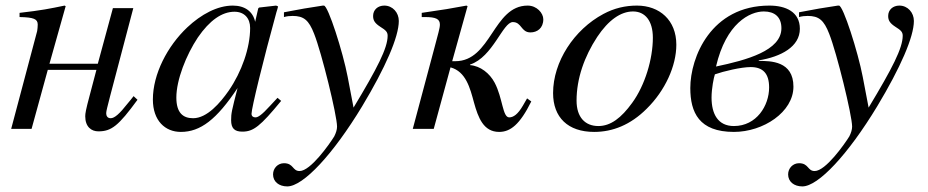

<svg xmlns="http://www.w3.org/2000/svg" viewBox="-20 -461 3322 687"><path d="M458 -117C451 -108 444 -99 437 -91C408 -54 390 -38 376 -38C364 -38 360 -47 360 -56C360 -64 365 -81 374 -117L457 -432H384L330 -233H157L215 -439L211 -441C158 -430 129 -424 50 -415V-400C101 -399 115 -393 115 -373C115 -367 114 -355 113 -350L20 0H93L151 -211H325L301 -120C287 -68 285 -55 285 -45C285 -7 307 9 332 9C379 9 404 -11 472 -104Z M973 -111 946 -82C916 -49 903 -41 894 -41C886 -41 880 -45 880 -54C880 -74 922 -246 969 -417C972 -427 973 -429 975 -438L968 -441L907 -434L904 -431L893 -383C885 -420 856 -441 813 -441C758 -441 700 -410 650 -363C579 -296 527 -196 527 -105C527 -29 571 11 627 11C697 11 755 -33 830 -146C809 -64 807 -56 807 -31C807 -2 819 10 847 10C887 10 911 -9 986 -100ZM875 -361C875 -290 845 -204 798 -136C768 -93 721 -38 671 -38C635 -38 611 -57 611 -112C611 -175 646 -264 688 -327C730 -388 774 -419 819 -419C854 -419 875 -396 875 -361Z M1224 -186C1207 -275 1154 -441 1139 -441H1135C1081 -433 1048 -427 1028 -423C1018 -421 1007 -419 996 -417V-400C1007 -403 1016 -404 1027 -404C1067 -404 1085 -389 1104 -340C1131 -272 1186 -48 1186 -8C1186 3 1182 15 1176 27C1158 56 1091 151 1052 151C1026 151 1031 123 996 123C974 123 957 141 957 163C957 189 978 206 1008 206C1065 206 1172 91 1276 -81C1359 -219 1407 -329 1407 -386C1407 -416 1385 -441 1355 -441C1332 -441 1315 -426 1315 -404C1315 -388 1321 -378 1341 -365C1360 -353 1367 -347 1367 -333C1367 -289 1330 -217 1245 -76Z M1598 -242 1653 -439 1649 -441C1596 -431 1566 -426 1489 -415V-400H1500C1540 -400 1554 -393 1554 -373C1554 -360 1547 -338 1535 -292L1457 0H1532L1592 -220C1647 -205 1662 -146 1676 -94C1691 -40 1710 11 1766 11C1806 11 1840 -15 1881 -98L1866 -109C1861 -100 1856 -91 1851 -83C1833 -52 1817 -41 1802 -41C1778 -41 1779 -110 1750 -165C1732 -199 1699 -225 1662 -228V-230C1744 -257 1779 -382 1815 -382C1847 -382 1844 -345 1878 -345C1902 -345 1924 -360 1924 -392C1924 -414 1901 -441 1868 -441C1744 -441 1738 -242 1609 -242Z M2400 -301C2400 -389 2340 -441 2259 -441C2218 -441 2178 -432 2139 -411C2034 -355 1959 -240 1959 -128C1959 -41 2012 11 2106 11C2172 11 2236 -14 2294 -72C2360 -137 2400 -225 2400 -301ZM2316 -326C2316 -250 2288 -156 2242 -93C2203 -39 2165 -10 2121 -10C2074 -10 2043 -41 2043 -101C2043 -180 2071 -259 2117 -329C2157 -389 2201 -420 2245 -420C2288 -420 2316 -387 2316 -326Z M2695 -245C2775 -258 2842 -294 2842 -358C2842 -419 2791 -441 2733 -441C2524 -441 2450 -256 2450 -146C2450 -59 2481 11 2606 11C2711 11 2819 -60 2819 -151C2819 -243 2737 -243 2695 -243ZM2776 -360C2776 -280 2652 -246 2542 -223C2578 -378 2663 -420 2713 -420C2752 -420 2776 -400 2776 -360ZM2732 -148C2732 -83 2687 -10 2606 -10C2549 -10 2526 -53 2526 -112C2526 -144 2534 -184 2538 -195C2569 -206 2632 -221 2666 -221C2710 -221 2732 -198 2732 -148Z M3067 -186C3050 -275 2997 -441 2982 -441H2978C2924 -433 2891 -427 2871 -423C2861 -421 2850 -419 2839 -417V-400C2850 -403 2859 -404 2870 -404C2910 -404 2928 -389 2947 -340C2974 -272 3029 -48 3029 -8C3029 3 3025 15 3019 27C3001 56 2934 151 2895 151C2869 151 2874 123 2839 123C2817 123 2800 141 2800 163C2800 189 2821 206 2851 206C2908 206 3015 91 3119 -81C3202 -219 3250 -329 3250 -386C3250 -416 3228 -441 3198 -441C3175 -441 3158 -426 3158 -404C3158 -388 3164 -378 3184 -365C3203 -353 3210 -347 3210 -333C3210 -289 3173 -217 3088 -76Z"/></svg>

Font: STIXGeneral
Style: Italic
Weight: 400
Italic angle: -16.33°
Designer: MicroPress Inc., with final additions and corrections provided by Coen Hoffman, Elsevier (retired)
Version: Version 1.1.0